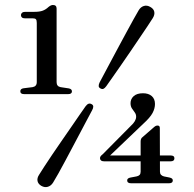

<svg xmlns="http://www.w3.org/2000/svg" viewBox="-20 -735 778 770"><path d="M80 -661.5H111.5Q120.5 -661.5 124 -657.8Q127.5 -654 127.5 -643V-406Q127.5 -397 123.2 -392Q119 -387 110.5 -385.5L74.5 -381Q61.5 -379 61.5 -369Q61.5 -357.5 77 -357.5H253Q268.5 -357.5 268.5 -368.5Q268.5 -378 256 -380.5L223 -385.5Q215 -387 211 -392Q207 -397 207 -405.5V-700.5Q207 -715 192.5 -715Q188 -715 183.8 -713Q179.5 -711 174.5 -707Q164 -697 151.5 -692.2Q139 -687.5 117 -687.5H81Q73 -687.5 68.5 -683.8Q64 -680 64 -674.5Q64 -668.5 68 -665Q72 -661.5 80 -661.5ZM544 -167.5Q544 -174 546 -178.2Q548 -182.5 551.5 -185L597.5 -225Q602 -229 605.2 -230.2Q608.5 -231.5 612 -231.5Q621 -231.5 621 -221.5L621.5 -46.5Q621.5 -38.5 625.8 -34Q630 -29.5 637.5 -27.5L660 -23Q666.5 -21.5 669.8 -18.8Q673 -16 673 -11.5Q673 0 657.5 0H506Q490 0 490 -11.5Q490 -20.5 503.5 -23L527.5 -27.5Q535.5 -29 539.8 -33.5Q544 -38 544 -46.5ZM503 -228.5Q515.5 -240 520.8 -249.2Q526 -258.5 526 -267Q526 -276.5 520.5 -284Q515 -291.5 509.2 -300Q503.5 -308.5 503.5 -321Q503.5 -338 516.2 -349.5Q529 -361 553.5 -361Q575.5 -361 588.5 -349.8Q601.5 -338.5 601.5 -318Q601.5 -300 591.8 -281.8Q582 -263.5 554.5 -238.5L409 -99.5L403 -111.5H664.5Q671.5 -111.5 675.5 -108.8Q679.5 -106 679.5 -100.5Q679.5 -88 664 -88H397.5Q389.5 -88 385.2 -91.5Q381 -95 381 -100.5Q381 -104 383.2 -107.8Q385.5 -111.5 392 -116.5ZM406 -389Q400 -381 394.8 -378.8Q389.5 -376.5 382.5 -380.5Q376 -384 375.8 -390Q375.5 -396 379.5 -404.5Q387 -418.5 399.2 -441.5Q411.5 -464.5 426.2 -492.2Q441 -520 457 -549.8Q473 -579.5 488 -607.2Q503 -635 515.5 -657.5Q528 -680 536 -693.5Q544 -707 556.8 -711Q569.5 -715 583 -707Q596.5 -699.5 598.8 -687.5Q601 -675.5 592.5 -662Q585.5 -650.5 571.5 -629.8Q557.5 -609 539.8 -582.8Q522 -556.5 502.8 -528.2Q483.5 -500 465 -473.2Q446.5 -446.5 431 -424.5Q415.5 -402.5 406 -389ZM323 -308.5Q329 -316.5 334.8 -318.8Q340.5 -321 347 -317.5Q354 -314 354 -307.5Q354 -301 349.5 -293Q342 -279 329.8 -256Q317.5 -233 302.8 -205Q288 -177 272.2 -147.2Q256.5 -117.5 241.5 -89.5Q226.5 -61.5 214 -39Q201.5 -16.5 193 -3Q185 10 172.2 14Q159.5 18 146 10.5Q133 3 130.5 -9Q128 -21 137 -34.5Q144 -46.5 157.8 -67.2Q171.5 -88 189.2 -114.5Q207 -141 226.5 -169Q246 -197 264.5 -224Q283 -251 298.2 -273Q313.5 -295 323 -308.5Z"/></svg>

Font: Fraunces 36pt
Style: Regular
Weight: 400
Version: Version 1.000;[b76b70a41]